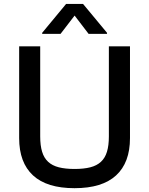

<svg xmlns="http://www.w3.org/2000/svg" viewBox="-20 -969 778 1001"><path d="M79.9 -248.9V-727.3H189.6V-257.8Q189.6 -210.2 199.6 -177.7Q209.5 -145.2 231 -125.4Q252.5 -105.5 286.6 -96.8Q320.7 -88.1 368.6 -88.1Q416.9 -88.1 450.8 -96.8Q484.7 -105.5 506.2 -125.4Q527.7 -145.2 537.6 -177.7Q547.6 -210.2 547.6 -257.8V-727.3H657.7V-248.9Q657.7 -121.1 585.2 -54.5Q512.8 12.1 368.6 12.1Q224.4 12.1 152.2 -54.5Q79.9 -121.1 79.9 -248.9ZM199.9 -797.9 324.6 -948.5H413L538 -797.9V-792.6H441.8L369 -887.8L295.8 -792.6H199.9Z"/></svg>

Font: Cannonade Med
Style: Regular
Weight: 500
Designer: Rasmus Andersson
Foundry: rsms
Version: Version 3.012;git-f93a4a705